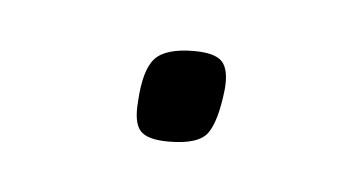

<svg xmlns="http://www.w3.org/2000/svg" viewBox="-24 -344 199 108"><g transform="rotate(5 76.0 -290.0)"><path d="M54 -285Q55 -303 61 -309.5Q67 -316 83 -316Q95 -316 99 -311.5Q103 -307 102 -296Q100 -278 95 -271Q90 -264 73 -264Q61 -264 57 -268.5Q53 -273 54 -285Z"/></g></svg>

Font: Georama ExtraLight
Style: Italic
Weight: 200
Italic angle: -9°
Designer: Jean-Baptiste Levee
Foundry: Production Type
Version: Version 1.000